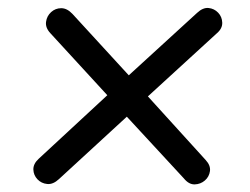

<svg xmlns="http://www.w3.org/2000/svg" viewBox="-20 -531 640 492"><path d="M131 -72Q116 -58 101 -59.5Q86 -61 76 -71.5Q66 -82 65.5 -96.5Q65 -111 79 -124L255 -287L109 -446Q96 -460 98 -475Q100 -490 111 -500Q122 -510 137 -510Q152 -510 166 -495L310 -338L485 -498Q500 -512 514.5 -510.5Q529 -509 539 -498.5Q549 -488 549.5 -473Q550 -458 536 -446L359 -284L507 -121Q520 -107 518 -92.5Q516 -78 505 -68.5Q494 -59 479 -58.5Q464 -58 451 -74L305 -232Z"/></svg>

Font: Nunito SemiBold
Style: Italic
Weight: 600
Italic angle: -9°
Designer: Vernon Adams
Foundry: Vernon Adams
Version: Version 3.601; ttfautohint (v1.8.2.53-6de2)